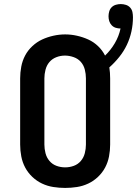

<svg xmlns="http://www.w3.org/2000/svg" viewBox="-20 -915 673 943"><path d="M300 8Q271 8 242 3.5Q213 -1 186.5 -13.5Q160 -26 138.5 -46.5Q117 -67 103.5 -92.5Q90 -118 84.5 -147Q79 -176 79 -205V-530Q79 -559 84.5 -588Q90 -617 103.5 -642.5Q117 -668 139 -688.5Q161 -709 187 -721Q213 -733 242 -739.5Q271 -746 300 -746Q329 -746 358 -739.5Q387 -733 413.5 -721Q440 -709 461.5 -688.5Q483 -668 496 -642Q524 -669 544 -703Q564 -737 572 -775Q560 -775 548.5 -778.5Q537 -782 528.5 -791Q520 -800 516.5 -811.5Q513 -823 513 -835Q513 -847 516.5 -859Q520 -871 528.5 -879.5Q537 -888 549 -891.5Q561 -895 573 -895Q586 -895 598.5 -891Q611 -887 619.5 -877.5Q628 -868 630.5 -855.5Q633 -843 633 -830Q633 -795 625.5 -760.5Q618 -726 603 -694.5Q588 -663 565.5 -635Q543 -607 517 -584Q519 -571 520 -557.5Q521 -544 521 -530V-205Q521 -176 515.5 -147Q510 -118 496.5 -92.5Q483 -67 461.5 -46.5Q440 -26 413.5 -13.5Q387 -1 358 3.5Q329 8 300 8ZM300 -93Q322 -93 342.5 -100.5Q363 -108 377 -124.5Q391 -141 396.5 -162.5Q402 -184 402 -205V-530Q402 -552 396.5 -573.5Q391 -595 377 -611Q363 -627 341.5 -634.5Q320 -642 299 -642Q277 -642 256.5 -634Q236 -626 222.5 -610Q209 -594 203.5 -572.5Q198 -551 198 -530V-205Q198 -184 203.5 -162.5Q209 -141 223 -124.5Q237 -108 257.5 -100.5Q278 -93 300 -93Z"/></svg>

Font: Iosevka Slab Extended
Style: Bold
Weight: 700
Width: 7
Monospace: yes
Designer: Belleve Invis
Foundry: Belleve Invis
Version: Version 11.1.0; ttfautohint (v1.8.3)